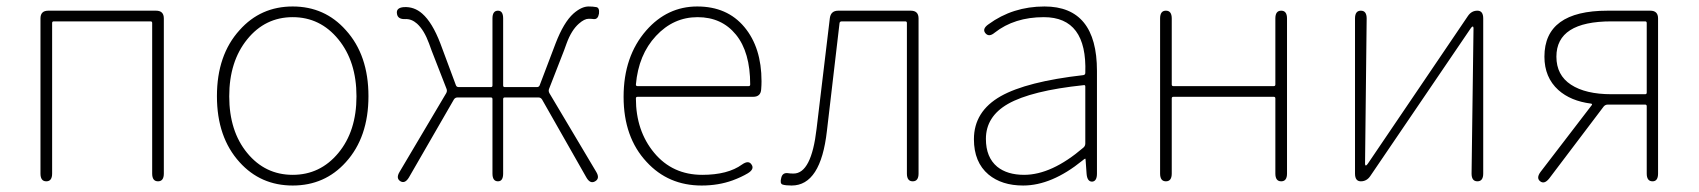

<svg xmlns="http://www.w3.org/2000/svg" viewBox="-20 -560 5247 593"><path d="M123 0Q105 0 105 -24V-503Q105 -527 129 -527H462Q486 -527 486 -503V-24Q486 0 468 0Q450 0 450 -24V-489Q450 -494 445 -494H146Q141 -494 141 -489V-24Q141 0 123 0Z M720 -59Q650 -136 650 -263Q650 -390 720 -467Q785 -540 884 -540Q983 -540 1048 -467Q1118 -390 1118 -263Q1118 -136 1048 -59Q983 13 884 13Q785 13 720 -59ZM743.5 -87.5Q799 -20 884 -20Q969 -20 1025 -87.5Q1081 -155 1081 -262.5Q1081 -370 1025 -438.5Q969 -507 884 -507Q799 -507 743.5 -438.5Q688 -370 688 -262.5Q688 -155 743.5 -87.5Z M1217 0Q1202 -9 1214 -29L1358 -272Q1362 -279 1359 -286L1313 -404Q1309 -415 1305 -426Q1290 -467 1268 -487Q1251 -502 1232 -501Q1208 -500 1206 -518Q1203 -536 1227 -538Q1259 -540 1284 -518Q1315 -491 1340 -426L1388 -297Q1390 -291 1397 -291H1496Q1501 -291 1501 -296V-503Q1501 -527 1518 -527Q1534 -527 1534 -503V-296Q1534 -291 1539 -291H1638Q1645 -291 1647 -297L1696 -426Q1721 -491 1751 -518Q1776 -540 1798 -540Q1811 -540 1822 -538Q1832 -536 1830 -518Q1827 -500 1814 -501Q1809 -502 1798 -502Q1785 -502 1768 -487Q1745 -467 1730 -426Q1726 -415 1722 -404L1676 -286Q1673 -279 1677 -272L1821 -30Q1834 -9 1818 0Q1803 9 1791 -12L1654 -253Q1650 -259 1643 -259H1539Q1534 -259 1534 -254V-24Q1534 0 1518 0Q1501 0 1501 -24V-254Q1501 -259 1496 -259H1393Q1386 -259 1382 -253L1243 -12Q1231 8 1217 0Z M2147 13Q2044 13 1977 -60Q1906 -136 1906 -261Q1906 -386 1976 -466Q2041 -540 2133.5 -540Q2226 -540 2279 -476.5Q2332 -413 2332 -309Q2332 -297 2331 -285Q2330 -261 2306 -261H1949Q1944 -261 1944 -256Q1944 -156 2000.5 -88Q2057 -20 2149 -20Q2228 -20 2272 -52Q2292 -66 2301 -52Q2311 -38 2290 -25Q2270 -13 2243 -3Q2199 13 2147 13ZM1944 -299Q1944 -294 1949 -294H2292Q2297 -294 2297 -299Q2297 -399 2253 -453Q2209 -507 2134.5 -507Q2060 -507 2006 -449Q1952 -391 1944 -299Z M2425 13Q2406 13 2397 10Q2388 7 2393 -11Q2397 -28 2415 -25Q2420 -24 2431 -24Q2486 -24 2502 -162L2543 -504Q2546 -527 2569 -527H2793Q2817 -527 2817 -503V-24Q2817 0 2799 0Q2781 0 2781 -24V-489Q2781 -494 2776 -494H2580Q2574 -494 2573 -489L2534 -156Q2515 13 2425 13Z M3140 13Q3074 13 3033 -21Q2988 -59 2988 -130Q2988 -216 3071 -263Q3151 -308 3326 -328Q3332 -329 3332 -335Q3338 -507 3204 -507Q3113 -507 3052 -459Q3034 -444 3023 -458Q3013 -471 3033 -485Q3108 -540 3206 -540Q3368 -540 3368 -341V-24Q3368 0 3353 1Q3338 1 3336 -23L3333 -65Q3333 -70 3331.5 -70Q3330 -70 3323 -64Q3228 13 3140 13ZM3143 -20Q3228 -20 3326 -104Q3332 -109 3332 -117V-293Q3332 -298 3327 -297Q3165 -280 3093 -239Q3025 -200 3025 -131Q3025 -74 3060 -45Q3091 -20 3143 -20Z M3581 0Q3563 0 3563 -24V-503Q3563 -527 3581 -527Q3599 -527 3599 -503V-299Q3599 -294 3604 -294H3914Q3919 -294 3919 -299V-503Q3919 -527 3937 -527Q3955 -527 3955 -503V-24Q3955 0 3937 0Q3919 0 3919 -24V-256Q3919 -261 3914 -261H3604Q3599 -261 3599 -256V-24Q3599 0 3581 0Z M4183 0Q4165 0 4165 -24V-503Q4165 -527 4183 -527Q4201 -527 4201 -503L4196 -54Q4196 -49 4198.5 -49Q4201 -49 4205 -55L4514 -511Q4525 -527 4543 -527Q4561 -527 4561 -503V-24Q4561 0 4543 0Q4525 0 4525 -24L4531 -473Q4531 -478 4528.5 -478Q4526 -478 4522 -472L4212 -16Q4201 0 4183 0Z M4737 0Q4724 -10 4738 -29L4896 -235Q4899 -239 4894 -240Q4831 -248 4793 -282Q4750 -321 4750 -385Q4750 -527 4945 -527H5077Q5101 -527 5101 -503V-24Q5101 0 5084 0Q5066 0 5066 -24V-232Q5066 -237 5061 -237H4946Q4938 -237 4933 -231L4765 -9Q4750 10 4737 0ZM4957 -269H5061Q5066 -269 5066 -274V-489Q5066 -494 5061 -494H4957Q4787 -494 4787 -385Q4787 -328 4832 -298.5Q4877 -269 4957 -269Z"/></svg>

Font: Resource Han Rounded KR ExtraLight
Style: Regular
Weight: 250
Designer: Cyano Hao (round all glyphs); Ryoko NISHIZUKA 西塚涼子 (kana, bopomofo & ideographs); Paul D. Hunt (Latin, Greek & Cyrillic)
Foundry: Cyano Hao
Version: 0.990